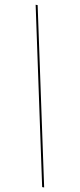

<svg xmlns="http://www.w3.org/2000/svg" viewBox="-98 -794 394 948"><g transform="rotate(10 99.0 -319.5)"><path d="M188 121 0 -760H10L198 121Z"/></g></svg>

Font: Noto Serif Display Condensed
Style: Bold
Weight: 700
Width: 3
Designer: Monotype Design Team
Foundry: Monotype Imaging Inc.
Version: Version 2.009